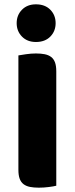

<svg xmlns="http://www.w3.org/2000/svg" viewBox="-20 -862 345 887"><path d="M57 -755Q57 -792 81.5 -817Q106 -842 146 -842Q188 -842 212.5 -817Q237 -792 237 -755Q237 -718 212.5 -693Q188 -668 146 -668Q106 -668 81.5 -693Q57 -718 57 -755ZM240 -4Q229 -1 205.5 2Q182 5 159 5Q136 5 118.5 1.5Q101 -2 89 -11Q77 -20 71 -36Q65 -52 65 -78V-606Q76 -608 100 -611.5Q124 -615 146 -615Q169 -615 186.5 -611.5Q204 -608 216 -599Q228 -590 234 -574Q240 -558 240 -532Z"/></svg>

Font: Baloo Bhaijaan
Style: Regular
Weight: 400
Designer: Devika Bhansali and Ek Type
Foundry: Ek Type
Version: Version 1.443;PS 1.000;hotconv 16.6.51;makeotf.lib2.5.65220;